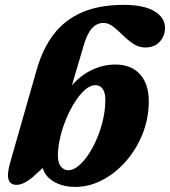

<svg xmlns="http://www.w3.org/2000/svg" viewBox="-20 -739 684 773"><path d="M316.2 -553.6 238.2 -289.1 209.4 -287.5Q231.3 -351.5 268.2 -394Q305.2 -436.6 351 -457.9Q396.9 -479.2 444.4 -479.2Q508.5 -479.2 543.7 -439.8Q579 -400.5 579 -332.1Q579 -262.7 554.1 -200.4Q529.3 -138 487.1 -89.9Q444.9 -41.8 392.2 -14.2Q339.6 13.5 283.5 13.5Q221.1 13.5 181.8 -18Q142.6 -49.5 147.9 -110.7L179.3 -88.1L111.5 -25.6Q91.5 -9.3 75.6 -2Q59.8 5.2 46.2 5.2Q22.5 5.2 14.8 -15.2Q7.1 -35.7 20.9 -84.5L128.7 -461.6Q152.4 -543.9 196.6 -601.4Q240.7 -658.9 310.1 -689.2Q379.4 -719.4 478 -719.4Q559.2 -719.4 601.7 -693.8Q644.3 -668.1 644.3 -627Q644.3 -594.4 623 -571.1Q601.8 -547.8 564.7 -547.8Q538.8 -547.8 516.6 -562.7Q494.4 -577.6 474.6 -597.2Q454.9 -616.8 435.8 -631.7Q416.8 -646.6 396.8 -646.6Q369.6 -646.6 350 -624.9Q330.4 -603.1 316.2 -553.6ZM361.7 -396Q342.6 -395.2 322 -377.2Q301.5 -359.2 282.5 -329.8Q263.5 -300.4 248 -264Q232.5 -227.5 223.1 -189.1Q213.8 -150.7 213 -115.5Q212.6 -84.5 224.6 -69.1Q236.7 -53.7 255.6 -53.7Q274.6 -53.7 295 -70.3Q315.5 -87 334.9 -115.5Q354.3 -144 369.9 -180.4Q385.4 -216.9 394.7 -256.9Q404 -297 404 -335.8Q404 -359 398.3 -372.2Q392.6 -385.4 383.1 -391.1Q373.6 -396.8 361.7 -396Z"/></svg>

Font: Fraunces Wonky
Style: Italic
Weight: 900
Italic angle: -16°
Version: Version 1.000;[b76b70a41]